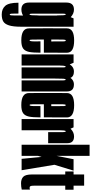

<svg xmlns="http://www.w3.org/2000/svg" viewBox="561 -1386 1054 2217"><g transform="rotate(90 1088.5 -278.0)"><path d="M148 229.5Q197.5 229.5 227.5 212.2Q257.5 195 273.2 146.5Q289 98 289 6.5V-600H192.5L159.5 -520.5V7Q159.5 112.5 157 125Q154.5 137.5 148.5 137.5Q143.5 137.5 140.8 129.2Q138 121 138 97.8Q138 74.5 137 36.5H12Q12 148 48 188.8Q84 229.5 148 229.5ZM91.5 2.5Q138.5 2.5 180.8 -30.8Q223 -64 223 -145L158.5 -195Q158.5 -141.5 156.2 -116.5Q154 -91.5 147 -91.5Q138 -91.5 138 -123.5Q138 -155.5 138 -301Q138 -445 138 -477.2Q138 -509.5 147 -509.5Q154 -509.5 156.2 -484.8Q158.5 -460 158.5 -408L221.5 -448.5Q221.5 -528 180 -566.2Q138.5 -604.5 91.5 -604.5Q10 -604.5 10 -516.8Q10 -429 10 -301Q10 -173 10 -85.2Q10 2.5 91.5 2.5Z M446.5 3.5V-92Q437 -92 437.5 -129Q437 -165.5 437 -302.5Q437 -443 437.5 -476Q438 -510 447.5 -510Q459 -510 458.5 -477Q458.5 -445.5 459 -342.5H426V-257H588.5Q588.5 -279.5 588.5 -302.5Q588.5 -441.5 589.5 -524.5Q588.5 -606.5 447.5 -606.5Q308 -606.5 308 -524Q307 -441 307 -303.5Q307 -175 308 -85.5Q307 3.5 446.5 3.5ZM446.5 -92V3.5Q510.5 3.5 540.5 -17.5Q569.5 -38.5 579.5 -84.5Q589 -128.5 589 -218L458 -217.5Q458 -176.5 458.5 -144Q458 -112.5 454.5 -102Q452 -92 446.5 -92Z M608.5 0H737.5V-525L705 -600H608.5ZM759 0H887V-379.5Q887 -445 887 -524.5Q887 -604 806 -604Q750.5 -604 719 -547.5Q687.5 -491 687.5 -427L737 -379.5Q737 -456 739.5 -482.2Q742 -508.5 750 -508.5Q759 -508.5 759 -483Q759 -457.5 759 -375.5ZM908.5 0H1036.5V-379.5Q1036.5 -444 1036.5 -524Q1036.5 -604 955.5 -604Q900.5 -604 868.8 -547.5Q837 -491 837 -427L887.5 -379.5Q887.5 -456 889.5 -482.2Q891.5 -508.5 899.5 -508.5Q908.5 -508.5 908.5 -483Q908.5 -457.5 908.5 -375.5Z M1193.5 3.5V-92Q1184 -92 1184.5 -129Q1184 -165.5 1184 -302.5Q1184 -443 1184.5 -476Q1185 -510 1194.5 -510Q1206 -510 1205.5 -477Q1205.5 -445.5 1206 -342.5H1173V-257H1335.5Q1335.5 -279.5 1335.5 -302.5Q1335.5 -441.5 1336.5 -524.5Q1335.5 -606.5 1194.5 -606.5Q1055 -606.5 1055 -524Q1054 -441 1054 -303.5Q1054 -175 1055 -85.5Q1054 3.5 1193.5 3.5ZM1193.5 -92V3.5Q1257.5 3.5 1287.5 -17.5Q1316.5 -38.5 1326.5 -84.5Q1336 -128.5 1336 -218L1205 -217.5Q1205 -176.5 1205.5 -144Q1205 -112.5 1201.5 -102Q1199 -92 1193.5 -92Z M1506 -306.5H1634Q1634 -453.5 1633.8 -529.5Q1633.5 -605.5 1556.5 -605.5Q1509 -605.5 1472.2 -570.5Q1435.5 -535.5 1435.5 -444.5L1484.5 -438Q1484.5 -460.5 1486.8 -485Q1489 -509.5 1497 -509.5Q1506 -509.5 1506 -478Q1506 -446.5 1506 -306.5ZM1355.5 0H1484.5V-524.5L1451 -600H1355.5Z M1791.5 -241.5 1814.5 0H1946L1882 -386ZM1651.5 0H1780.5V-190L1795 -239.5L1880.5 -370.5L1951 -600H1819L1780.5 -404.5V-785H1651.5Z M2097.5 6.5Q2134.5 6.5 2169.5 -1.5V-96.5Q2161.5 -92.5 2147 -92.5Q2136 -92.5 2130.2 -101.5Q2124.5 -110.5 2124.5 -144V-504H2171.5V-600H2124.5V-722H1995V-600H1960V-504H1995V-121Q1995 -45 2021.8 -19.2Q2048.5 6.5 2097.5 6.5Z"/></g></svg>

Font: Anybody UltraCondensed
Style: Bold
Weight: 700
Width: 1
Version: Version 1.113;gftools[0.9.25]